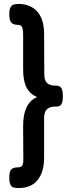

<svg xmlns="http://www.w3.org/2000/svg" viewBox="-20 -787 378 971"><path d="M73 164Q60 164 49.5 161.5Q39 159 33 147.5Q27 136 27 112Q27 87 33 76Q39 65 50 62Q61 59 74 59Q82 59 87.5 55.5Q93 52 95.5 43.5Q98 35 98 22L97 -151Q97 -178 101 -201Q105 -224 113.5 -242.5Q122 -261 135.5 -274.5Q149 -288 168 -296Q149 -304 135.5 -316.5Q122 -329 113.5 -346Q105 -363 101 -385.5Q97 -408 97 -437V-610Q97 -630 94.5 -641Q92 -652 87 -656.5Q82 -661 73 -661Q60 -661 49.5 -664.5Q39 -668 33 -679.5Q27 -691 27 -714Q27 -738 33 -749.5Q39 -761 49.5 -764Q60 -767 74 -767Q104 -767 128 -757Q152 -747 168.5 -728.5Q185 -710 194 -682Q203 -654 203 -618L204 -413Q204 -395 208 -383.5Q212 -372 220 -365.5Q228 -359 238.5 -356.5Q249 -354 260 -354H266Q275 -354 282.5 -349.5Q290 -345 294 -333.5Q298 -322 298 -300Q298 -272 290.5 -260Q283 -248 265 -248H257Q246 -248 236 -245Q226 -242 218.5 -235.5Q211 -229 207 -217.5Q203 -206 203 -189V12Q203 49 194 77.5Q185 106 168.5 125.5Q152 145 128 154.5Q104 164 73 164Z"/></svg>

Font: Fredoka SemiCondensed Medium
Style: Regular
Weight: 500
Width: 4
Designer: Ben Nathan
Foundry: Milena B. Brandão, Ben Nathan
Version: Version 2.001